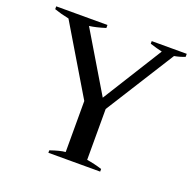

<svg xmlns="http://www.w3.org/2000/svg" viewBox="-123 -829 974 958"><g transform="rotate(20 363.5 -350.0)"><path d="M230 -13Q282 -31 310 -33V-304L95 -664Q51 -673 17 -685V-700H289V-684Q238 -668 204 -664L391 -351L589 -668Q562 -674 524 -686V-700H710V-684Q683 -673 654 -668L424 -303V-33Q464 -27 505 -14V0H230Z"/></g></svg>

Font: Trirong Medium
Style: Regular
Weight: 500
Designer: Katatrad Team
Foundry: CadsonDemak
Version: Version 1.001